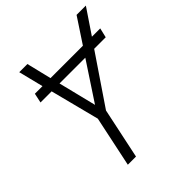

<svg xmlns="http://www.w3.org/2000/svg" viewBox="-197 -839 964 964"><g transform="rotate(-45 285.0 -357.0)"><path d="M154 0 211 -270 144 -531H65L76 -582H130L97 -714H155L187 -582H417L504 -714H570L481 -582H540L528 -531H446L269 -270L212 0ZM250 -329 383 -531H200Z"/></g></svg>

Font: Noto Sans Display Light
Style: Italic
Weight: 300
Italic angle: -12°
Designer: Monotype Design Team
Foundry: Monotype Imaging Inc.
Version: Version 2.003